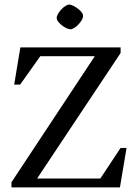

<svg xmlns="http://www.w3.org/2000/svg" viewBox="-20 -819 597 839"><path d="M30.1 0V-22.6L394.2 -573.3H156L68 -449.4H42L69 -612H507V-587.4L142 -38.7H418.3L507 -172.6H533L504.1 0ZM287.9 -691.1Q280.7 -691.1 270.6 -695.7Q260.6 -700.4 251 -707.9Q241.5 -715.5 234.6 -723.9Q227.8 -732.3 227.8 -740.4Q227.8 -748.6 233.5 -758.5Q239.1 -768.4 247.9 -777.8Q256.6 -787.1 266 -793Q275.4 -799 282.9 -799Q289.2 -799 299.2 -794.3Q309.3 -789.6 319.3 -782Q329.4 -774.4 336.2 -766.1Q343 -757.7 343 -749.3Q343 -741.2 337.3 -731.3Q331.6 -721.4 322.7 -712.1Q313.9 -702.8 304.5 -696.9Q295.1 -691.1 287.9 -691.1Z"/></svg>

Font: Ancizar Serif Light
Style: Regular
Weight: 300
Designer: Cesar Puertas, Viviana Monsalve, Julian Moncada, Julian Prieto, Jose Castro, Felipe Aragon, Mariel Hernandez, Sara Alarc
Version: Version 8.100